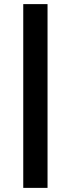

<svg xmlns="http://www.w3.org/2000/svg" viewBox="-20 -791 344 933"><path d="M93 122H211V-771H93Z"/></svg>

Font: Karla
Style: Bold Stencil
Weight: 400
Designer: Jonathan Pinhorn
Version: Version 1.000